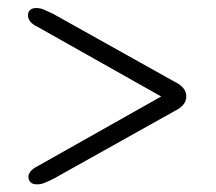

<svg xmlns="http://www.w3.org/2000/svg" viewBox="-20 -588 552 490"><path d="M398 -338V-345.5L77 -164.5Q64 -158 58.2 -150.8Q52.5 -143.5 52.5 -137Q52.5 -128.5 57.8 -123Q63 -117.5 74.5 -117.5Q84 -117.5 93.5 -121.2Q103 -125 117 -132L424.5 -304Q439.5 -311 447.5 -320.5Q455.5 -330 455.5 -342Q455.5 -354 447.5 -363.5Q439.5 -373 424.5 -380L115 -553Q101.5 -559.5 92 -563.5Q82.5 -567.5 72.5 -567.5Q61.5 -567.5 56.2 -562Q51 -556.5 51.5 -547.5Q51.5 -541 57 -533.5Q62.5 -526 75 -520Z"/></svg>

Font: Fraunces Wonky
Style: Regular
Weight: 400
Version: Version 1.000;[b76b70a41]